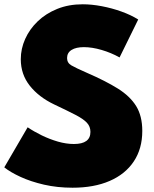

<svg xmlns="http://www.w3.org/2000/svg" viewBox="-20 -860 720 896"><path d="M318.5 16Q418.5 16 491.5 -15.5Q564.5 -47 604.2 -106.5Q644 -166 644 -249Q644 -318.5 615.5 -364.8Q587 -411 529.8 -446.8Q472.5 -482.5 386 -520Q333.5 -543 313.2 -554.8Q293 -566.5 293 -589Q293 -614 314 -627Q335 -640 371.5 -640Q409.5 -640 454 -627Q498.5 -614 538 -592L625 -769Q591.5 -790 547 -806Q502.5 -822 455.2 -831Q408 -840 366 -840Q300.5 -840 247.2 -818.5Q194 -797 156 -760.5Q118 -724 97.5 -678.2Q77 -632.5 77 -583.5Q77 -513 119 -460Q161 -407 232 -373Q294.5 -343.5 331.8 -324.2Q369 -305 385.5 -287.2Q402 -269.5 402 -244.5Q402 -188 325 -188Q289 -188 250.2 -199.2Q211.5 -210.5 175 -228.2Q138.5 -246 109 -266L0 -79Q28 -56.5 75.8 -34.5Q123.5 -12.5 185.5 1.8Q247.5 16 318.5 16Z"/></svg>

Font: Spartan Black
Style: Regular
Weight: 900
Designer: Matt Bailey, Mirko Velimirovic
Foundry: Matt Bailey
Version: Version 1.003; ttfautohint (v1.8.3)